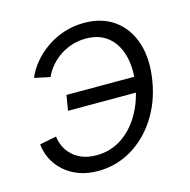

<svg xmlns="http://www.w3.org/2000/svg" viewBox="-87 -629 717 725"><g transform="rotate(-15 271.5 -267.0)"><path d="M210.4 10.3Q168.5 10.3 135 -2.4Q101.6 -15.1 77.9 -36.9Q54.2 -58.6 40.5 -86.2Q26.9 -113.8 24.4 -143.6L89.8 -156.7Q91.8 -137.2 100.6 -117.9Q109.4 -98.6 125.5 -83Q141.6 -67.4 165 -58.1Q188.5 -48.8 220.2 -48.8Q274.9 -48.8 318.4 -77.4Q361.8 -106 390.6 -155.3Q419.4 -204.6 429.7 -266.1Q439.9 -328.1 427.5 -377.7Q415 -427.2 381.3 -456.1Q347.7 -484.9 293 -484.9Q262.2 -484.9 235.4 -475.6Q208.5 -466.3 187.3 -450.9Q166 -435.5 151.1 -416.7Q136.2 -397.9 127.9 -378.9L66.9 -392.1Q79.1 -421.9 101.6 -449Q124 -476.1 154.8 -497.6Q185.5 -519 222.9 -531.5Q260.3 -543.9 302.2 -543.9Q373 -543.9 421.1 -508.8Q469.2 -473.6 489.3 -410.9Q509.3 -348.1 495.6 -266.1Q482.4 -185.1 441.7 -122.6Q400.9 -60.1 341.1 -24.9Q281.2 10.3 210.4 10.3ZM438.5 -238.8H158.7L168.5 -298.3H448.2Z"/></g></svg>

Font: Inter 20pt Light
Style: Italic
Weight: 300
Italic angle: -9.3988°
Version: Version 4.001;git-66647c0bb